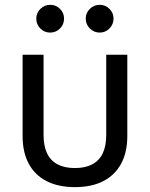

<svg xmlns="http://www.w3.org/2000/svg" viewBox="-20 -766 622 796"><path d="M290.5 9.8Q221.7 9.8 173.1 -15.1Q124.5 -40 99.1 -87.4Q73.7 -134.8 73.7 -202.1V-539.1H160.6V-206.5Q160.6 -161.1 175 -130.6Q189.5 -100.1 218.5 -84.7Q247.6 -69.3 290.5 -69.3Q333.5 -69.3 362.5 -84.7Q391.6 -100.1 406 -130.6Q420.4 -161.1 420.4 -206.5V-539.1H507.8V-202.1Q507.8 -134.8 482.2 -87.4Q456.5 -40 408.2 -15.1Q359.9 9.8 290.5 9.8ZM393.6 -630.9Q369.6 -630.9 352.5 -647.9Q335.4 -665 335.4 -689Q335.4 -712.4 352.5 -729.2Q369.6 -746.1 393.6 -746.1Q417 -746.1 433.8 -729.2Q450.7 -712.4 450.7 -689Q450.7 -665 433.8 -647.9Q417 -630.9 393.6 -630.9ZM188 -630.9Q164.1 -630.9 147.2 -647.9Q130.4 -665 130.4 -689Q130.4 -712.4 147.5 -729.2Q164.6 -746.1 188 -746.1Q211.9 -746.1 228.8 -729.2Q245.6 -712.4 245.6 -689Q245.6 -665 228.8 -647.9Q211.9 -630.9 188 -630.9Z"/></svg>

Font: Inter 18pt
Style: Regular
Weight: 400
Designer: Rasmus Andersson
Foundry: rsms
Version: Version 4.001;git-66647c0bb